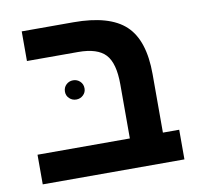

<svg xmlns="http://www.w3.org/2000/svg" viewBox="-71 -680 782 754"><g transform="rotate(-10 320.0 -303.0)"><path d="M267.1 -487.8H63V-606H269Q412.6 -606 476.3 -546.4Q540 -486.8 540 -351.1V-118.2H605V0H40V-118.2H408.2V-334Q408.2 -418.5 376.2 -453.1Q344.2 -487.8 267.1 -487.8ZM189 -342.8Q189 -359.9 200.4 -370.8Q211.9 -381.8 228 -381.8Q244.1 -381.8 255.6 -370.8Q267.1 -359.9 267.1 -342.8Q267.1 -327.1 255.6 -316.2Q244.1 -305.2 228 -305.2Q211.9 -305.2 200.4 -316.2Q189 -327.1 189 -342.8Z"/></g></svg>

Font: Libra Sans Modern
Style: Bold
Weight: 700
Foundry: Stefan Peev, Context Ltd
Version: Version 1.000